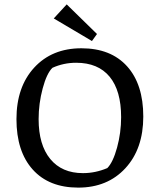

<svg xmlns="http://www.w3.org/2000/svg" viewBox="-20 -840 728 875"><path d="M336.5 15Q203 15 129 -67.5Q55 -150 55 -297Q55 -444 136 -532Q217 -620 351 -620Q485 -620 559 -538Q633 -456 633 -309Q633 -162 551.5 -73.5Q470 15 336.5 15ZM156 -297Q156 -180 209 -115.5Q262 -51 358 -51Q415 -51 469 -74Q495 -100 513.5 -167.5Q532 -235 532 -306Q532 -427 479.5 -490.5Q427 -554 327 -554Q270 -554 219 -531Q193 -506 174.5 -437Q156 -368 156 -297ZM422 -685 399 -653 225 -756 284 -820Z"/></svg>

Font: Galdeano
Style: Regular
Weight: 400
Designer: Dario Manuel Muhafara
Foundry: Dario Manuel Muhafara
Version: Version 1.001